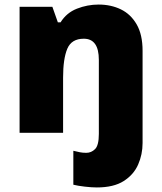

<svg xmlns="http://www.w3.org/2000/svg" viewBox="-20 -583 710 843"><path d="M405 240Q383 240 352.5 236.5Q322 233 302 228V79Q319 83 331 85.5Q343 88 359 88Q381 88 397.5 71.5Q414 55 414 5V-320Q414 -413 348 -413Q294 -413 275.5 -369Q257 -325 257 -242V0H66V-553H210L234 -485H246Q272 -527 318 -545Q364 -563 413 -563Q467 -563 510.5 -542Q554 -521 580 -476Q606 -431 606 -360V45Q606 95 586.5 139.5Q567 184 523 212Q479 240 405 240Z"/></svg>

Font: Noto Sans Georgian Black
Style: Regular
Weight: 900
Designer: Monotype Design Team, Akaki Razmadze
Foundry: Google LLC
Version: Version 2.005; ttfautohint (v1.8.4.7-5d5b)